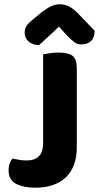

<svg xmlns="http://www.w3.org/2000/svg" viewBox="-20 -861 461 895"><path d="M338 -174Q338 -84 287.5 -35Q237 14 144 14Q90 14 55 -4Q20 -22 20 -67Q20 -86 25.5 -100Q31 -114 38 -122Q56 -118 71.5 -115.5Q87 -113 104 -113Q181 -113 181 -193V-608Q192 -610 212.5 -613Q233 -616 253 -616Q298 -616 318 -601Q338 -586 338 -542ZM255 -737Q232 -716 208.5 -693.5Q185 -671 162 -651Q133 -651 114 -667Q95 -683 95 -708Q95 -728 104.5 -741.5Q114 -755 138 -774L173 -803Q199 -823 218.5 -832Q238 -841 257 -841Q281 -841 300.5 -831.5Q320 -822 340 -802L421 -718Q421 -686 404.5 -670Q388 -654 359 -654Q340 -654 325 -665.5Q310 -677 287 -701Z"/></svg>

Font: Baloo 2
Style: Bold
Weight: 700
Designer: Sarang Kulkarni and Ek Type
Foundry: Ek Type
Version: Version 1.640;hotconv 1.0.111;makeotfexe 2.5.65597; ttfautoh